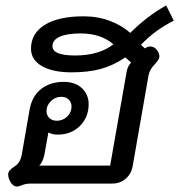

<svg xmlns="http://www.w3.org/2000/svg" viewBox="-20 -675 659 706"><path d="M43 11Q25 11 14 -15Q10 -24 10 -33Q10 -41 15 -47.5Q20 -54 32 -62Q45 -70 51.5 -81.5Q58 -93 61 -112L89 -273Q98 -322 131.5 -348Q165 -374 214 -374Q257 -374 281.5 -350.5Q306 -327 306 -292Q306 -244 274 -212Q242 -180 192 -180Q172 -180 158 -188L143 -105Q137 -78 124 -66H385L443 -396Q443 -398 446.5 -415Q450 -432 462 -445L441 -464Q396 -434 350.5 -421.5Q305 -409 243 -409Q174 -409 134 -432Q94 -455 94 -496Q94 -552 144.5 -583.5Q195 -615 288 -615Q340 -615 384.5 -598Q429 -581 459 -554Q521 -616 591 -655L619 -599Q582 -580 554 -559.5Q526 -539 498 -510L513 -497Q522 -504 533 -504Q547 -504 556 -492Q566 -481 566 -468Q566 -461 561.5 -454Q557 -447 551 -441Q540 -429 534.5 -420Q529 -411 526 -397L468 -65Q463 -36 442.5 -18Q422 0 392 0H92Q74 0 58 7Q48 11 43 11ZM397 -512Q351 -552 277 -552Q226 -552 199.5 -540Q173 -528 173 -505Q173 -471 256 -471Q344 -471 397 -512ZM243 -283Q243 -299 232.5 -309Q222 -319 205 -319Q183 -319 167 -303Q151 -287 151 -267Q151 -251 161.5 -241Q172 -231 189 -231Q211 -231 227 -246.5Q243 -262 243 -283Z"/></svg>

Font: Niramit
Style: Italic
Weight: 400
Italic angle: -10°
Version: Version 1.000; ttfautohint (v1.6)